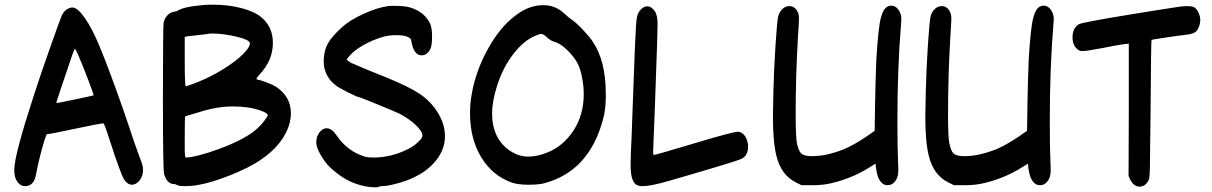

<svg xmlns="http://www.w3.org/2000/svg" viewBox="-20 -846 5168 819"><path d="M41 -126Q43 -189 123 -435Q154 -531 196 -649.5Q238 -768 244 -781Q253 -798 265 -806Q278 -814 288 -814Q305 -814 325 -791Q357 -754 388 -686.5Q419 -619 472 -473Q509 -371 529 -310Q556 -228 571 -188Q588 -144 589 -135Q590 -130 590 -121Q590 -95 575.5 -76.5Q561 -58 542 -58Q525 -58 511 -78Q496 -99 447 -251Q425 -320 421 -320Q410 -320 301 -297Q192 -274 184 -274H183Q180 -275 178 -270.5Q176 -266 171 -252Q148 -178 133 -99Q124 -52 87 -52Q72 -52 62 -62Q41 -80 41 -120ZM220 -408Q220 -406 232 -408Q248 -411 312.5 -424.5Q377 -438 379 -439Q381 -441 354.5 -510Q328 -579 312 -615Q301 -638 300 -638Q298 -638 289 -614Q220 -411 220 -408Z M722 -61Q693 -61 680 -103Q675 -121 675 -426Q675 -734 678 -749Q682 -768 694.5 -781Q707 -794 723 -796Q735 -798 737 -800Q764 -818 853 -825Q865 -826 890 -826Q954 -826 1009.5 -811.5Q1065 -797 1094 -773Q1144 -732 1144 -663Q1144 -588 1087 -528Q1071 -511 1075 -508Q1081 -505 1083 -505Q1090 -505 1116 -495Q1142 -485 1154 -478Q1221 -436 1221 -362Q1221 -346 1216 -323Q1192 -231 1089 -162Q1041 -130 962 -98.5Q883 -67 825 -57Q798 -52 769 -52Q744 -52 737 -56Q727 -61 722 -61ZM774 -174Q801 -174 872 -196Q1022 -245 1081 -301Q1095 -314 1108.5 -332Q1122 -350 1122 -355Q1122 -363 1095.5 -373Q1069 -383 1035 -388Q1005 -392 973 -392Q953 -392 933 -390Q887 -386 824 -366Q772 -350 770 -350Q768 -350 768 -262Q768 -229 768 -212Q768 -195 769 -186Q770 -177 771 -175.5Q772 -174 774 -174ZM774 -478Q861 -506 937 -554Q985 -584 1015.5 -614Q1046 -644 1046 -661Q1046 -676 989 -689.5Q932 -703 886 -703Q875 -703 870 -702Q862 -700 828 -696.5Q794 -693 786 -692L768 -689V-583Q768 -478 773 -478Z M1524 -558Q1559 -543 1627 -516Q1721 -478 1768 -447Q1815 -416 1844 -371Q1878 -319 1878 -265Q1878 -201 1829 -149Q1795 -112 1745 -89Q1714 -74 1672.5 -63Q1631 -52 1609 -52Q1598 -52 1596 -49Q1595 -47 1583 -47Q1552 -47 1522 -55Q1451 -72 1386 -134Q1364 -156 1346.5 -187.5Q1329 -219 1329 -239Q1329 -263 1342.5 -281Q1356 -299 1374 -299Q1378 -299 1384 -297Q1394 -293 1399.5 -288Q1405 -283 1419 -264Q1464 -200 1536 -178Q1549 -174 1572 -174Q1651 -174 1724 -212Q1746 -223 1764 -240.5Q1782 -258 1782 -267Q1782 -286 1752.5 -313.5Q1723 -341 1684 -361Q1670 -368 1592 -400Q1514 -432 1510 -432Q1504 -432 1462.5 -453Q1421 -474 1411 -483Q1377 -509 1366 -548Q1361 -563 1361 -581V-594Q1363 -634 1380 -663Q1397 -692 1440 -731Q1472 -760 1531 -787Q1590 -814 1636 -820Q1642 -821 1659 -821Q1705 -821 1726 -815Q1788 -798 1814 -747Q1823 -728 1823 -691Q1823 -653 1816 -638Q1803 -610 1778 -610Q1747 -610 1736 -663Q1734 -677 1731.5 -680.5Q1729 -684 1718 -689Q1705 -696 1670 -696Q1636 -696 1611 -688Q1570 -676 1531 -654Q1492 -632 1473 -610L1458 -592L1467 -585Q1477 -577 1480 -577Z M2564 -424Q2563 -377 2553 -340Q2495 -117 2304 -65Q2281 -58 2233 -58Q2188 -58 2161 -68Q2079 -98 2032 -176.5Q1985 -255 1985 -362Q1985 -404 1992 -443Q2009 -544 2062.5 -639.5Q2116 -735 2182 -782Q2237 -824 2298 -824Q2348 -824 2385 -790Q2408 -769 2419 -762Q2436 -751 2465.5 -720Q2495 -689 2508 -669Q2564 -587 2564 -447ZM2099 -267Q2119 -227 2156 -202.5Q2193 -178 2233 -178Q2272 -178 2316 -196Q2383 -223 2426.5 -289.5Q2470 -356 2470 -444Q2470 -480 2463 -514Q2456 -553 2442.5 -578Q2429 -603 2401 -631Q2371 -661 2344 -668Q2329 -672 2314 -686Q2299 -701 2289 -701Q2280 -701 2265 -694Q2215 -674 2170 -616Q2125 -558 2100 -479Q2079 -414 2079 -361Q2079 -309 2099 -267Z M2767 -185H2768Q2777 -185 2941.5 -234.5Q3106 -284 3128 -284H3131Q3150 -280 3160.5 -261.5Q3171 -243 3171 -221Q3171 -183 3144 -169Q3120 -157 2832 -74Q2756 -52 2722 -52Q2706 -52 2696 -57Q2687 -61 2679 -78Q2670 -98 2670 -141Q2670 -185 2674 -258Q2675 -281 2679.5 -410.5Q2684 -540 2688.5 -648.5Q2693 -757 2697 -773Q2701 -792 2713.5 -805.5Q2726 -819 2741 -819Q2759 -819 2774 -797Q2785 -780 2785 -742Q2785 -736 2783 -662Q2772 -335 2768 -251Q2766 -209 2766 -199Z M3375 -68Q3312 -99 3292 -181Q3277 -240 3277 -349Q3277 -373 3279 -453Q3281 -544 3288 -653Q3295 -762 3300 -778Q3306 -798 3319 -809Q3332 -820 3347 -820Q3370 -820 3382 -796Q3388 -786 3388 -767Q3388 -761 3387.5 -751Q3387 -741 3386 -723.5Q3385 -706 3384 -692Q3374 -525 3374 -362Q3374 -265 3379 -237Q3386 -203 3397 -192Q3408 -181 3437 -180H3447Q3504 -180 3579 -209Q3620 -226 3678 -265L3711 -288L3713 -416Q3714 -485 3718 -590Q3726 -726 3737 -768Q3747 -809 3766 -818Q3773 -822 3782 -822Q3797 -822 3809 -809Q3825 -790 3825 -765Q3825 -758 3823 -736Q3808 -554 3808 -330Q3808 -210 3811 -150Q3812 -139 3812 -121Q3812 -91 3800 -75Q3787 -56 3766 -56Q3745 -56 3731 -79Q3721 -95 3716 -135L3715 -148L3684 -129Q3615 -86 3528 -65Q3491 -56 3447 -56H3399Z M4025 -68Q3962 -99 3942 -181Q3927 -240 3927 -349Q3927 -373 3929 -453Q3931 -544 3938 -653Q3945 -762 3950 -778Q3956 -798 3969 -809Q3982 -820 3997 -820Q4020 -820 4032 -796Q4038 -786 4038 -767Q4038 -761 4037.5 -751Q4037 -741 4036 -723.5Q4035 -706 4034 -692Q4024 -525 4024 -362Q4024 -265 4029 -237Q4036 -203 4047 -192Q4058 -181 4087 -180H4097Q4154 -180 4229 -209Q4270 -226 4328 -265L4361 -288L4363 -416Q4364 -485 4368 -590Q4376 -726 4387 -768Q4397 -809 4416 -818Q4423 -822 4432 -822Q4447 -822 4459 -809Q4475 -790 4475 -765Q4475 -758 4473 -736Q4458 -554 4458 -330Q4458 -210 4461 -150Q4462 -139 4462 -121Q4462 -91 4450 -75Q4437 -56 4416 -56Q4395 -56 4381 -79Q4371 -95 4366 -135L4365 -148L4334 -129Q4265 -86 4178 -65Q4141 -56 4097 -56H4049Z M4794 -96 4795 -378V-660L4770 -657Q4740 -653 4683 -641Q4612 -628 4598 -628Q4586 -628 4580 -633Q4555 -649 4555 -687Q4555 -725 4581 -742Q4592 -750 4794 -783Q4921 -804 5015 -818Q5033 -820 5042 -820Q5062 -820 5072 -816Q5084 -810 5092 -793Q5100 -776 5100 -758Q5100 -754 5098 -744Q5092 -720 5080.5 -710.5Q5069 -701 5041 -698Q5013 -695 4953.5 -686Q4894 -677 4892 -676Q4890 -674 4888 -382Q4886 -165 4885 -125.5Q4884 -86 4880 -78Q4866 -50 4841 -50Q4816 -50 4801 -80Z"/></svg>

Font: Chanighter Handwriting Cyr
Style: Regular
Weight: 400
Designer: Sin Chanighter
Version: Version 001.001